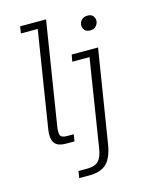

<svg xmlns="http://www.w3.org/2000/svg" viewBox="-114 -653 680 894"><g transform="rotate(-15 225.5 -206.0)"><path d="M138 0Q96 0 82 -21Q68 -42 74 -83L148 -550H67L72 -583H197L118 -86Q114 -59 119 -46Q124 -33 152 -33H183L178 0ZM155 171 160 138H202Q240 138 257.5 119.5Q275 101 281 57L347 -361H264L270 -394H397L325 56Q315 116 287.5 143.5Q260 171 204 171ZM383 -480Q365 -480 356.5 -490Q348 -500 348 -513Q348 -528 358.5 -539Q369 -550 388 -550Q405 -550 413.5 -540.5Q422 -531 422 -517Q422 -504 412 -492Q402 -480 383 -480Z"/></g></svg>

Font: Rokkitt SemiBold ExtraLight
Style: Italic
Weight: 250
Italic angle: -9°
Version: Version 3.103